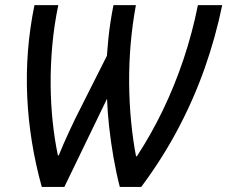

<svg xmlns="http://www.w3.org/2000/svg" viewBox="-20 -734 895 756"><path d="M144.5 2Q120.1 -85.9 105.7 -174.8Q91.3 -263.7 87.2 -353.5Q83 -443.4 90.1 -533.7Q97.2 -624 115.7 -713.9H209.5Q192.9 -633.8 185.8 -554Q178.7 -474.1 179.4 -397.9Q180.2 -321.8 187.7 -252Q195.3 -182.1 208 -122.1H211.4Q219.7 -143.1 230 -166.7Q240.2 -190.4 252.2 -215.8Q264.2 -241.2 276.4 -267.1L400.9 -514.2Q403.3 -548.3 406.7 -582Q410.2 -615.7 415.3 -648.7Q420.4 -681.6 426.8 -713.9H515.1Q501 -637.7 494.4 -559.6Q487.8 -481.4 488.5 -404.5Q489.3 -327.6 496.3 -255.1Q503.4 -182.6 515.6 -118.7H519Q575.2 -204.6 621.3 -300.3Q667.5 -396 702.4 -500Q737.3 -604 759.3 -713.9H855Q828.6 -585.9 785.4 -463.9Q742.2 -341.8 680.4 -225.3Q618.7 -108.9 536.1 2H451.7Q437.5 -53.2 427 -113.5Q416.5 -173.8 409.9 -233.2Q403.3 -292.5 401.4 -345.2L233.4 2Z"/></svg>

Font: Open Sans SemiCondensed Medium
Style: Italic
Weight: 500
Width: 4
Italic angle: -12°
Designer: Monotype Design Team
Foundry: Monotype Imaging Inc.
Version: Version 3.000